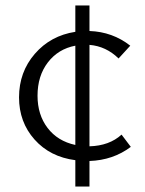

<svg xmlns="http://www.w3.org/2000/svg" viewBox="-20 -586 534 706"><path d="M461 -46Q396 3 309 6V100H257V3Q164 -9 107 -73Q50 -137 50 -228Q50 -321 108 -388Q166 -455 257 -469V-566H309V-472Q394 -469 459 -418L416 -371Q370 -416 309 -421V-48Q382 -50 427 -91ZM118 -234Q118 -164 155 -115.5Q192 -67 257 -53V-418Q194 -406 156 -356.5Q118 -307 118 -234Z"/></svg>

Font: EauTest
Style: Italic
Weight: 400
Italic angle: -12°
Designer: Christian Thalmann (Catharsis Fonts)
Version: Version 0.001;PS 000.001;hotconv 1.0.88;makeotf.lib2.5.64775